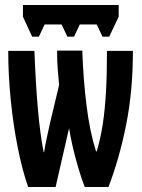

<svg xmlns="http://www.w3.org/2000/svg" viewBox="-20 -750 570 770"><path d="M109 -603 72 -683V-730H456V-683L418 -603H391L368 -652H300L277 -603H250L227 -652H159L136 -603ZM93 0Q69 -68 51 -159Q33 -250 23 -350Q13 -450 13 -546H118Q123 -413 132 -312Q141 -211 155 -140H157Q161 -167 167.5 -196.5Q174 -226 180 -254L217 -409Q214 -445 211.5 -473.5Q209 -502 209 -547H310Q314 -432 327 -327Q340 -222 365 -143H368Q384 -198 392.5 -254.5Q401 -311 405 -381Q409 -451 409 -546H513Q513 -385 486 -250Q459 -115 415 0H320Q307 -33 294.5 -75Q282 -117 272 -160Q262 -203 257 -236L203 0Z"/></svg>

Font: Noto Sans Mono Condensed
Style: Bold
Weight: 700
Width: 3
Designer: Monotype Design Team
Foundry: Monotype Imaging Inc.
Version: Version 2.014